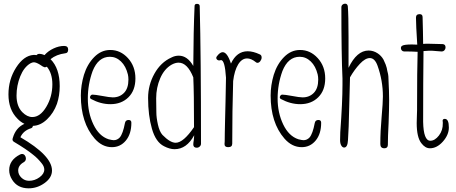

<svg xmlns="http://www.w3.org/2000/svg" viewBox="-20 -800 2480 1045"><path d="M70 -280Q70 -334 90 -384Q110 -434 145 -455Q156 -461 164 -461Q176 -461 196 -449Q216 -435 222 -434Q228 -433 235 -437Q265 -401 265 -341Q265 -274 232 -218.5Q199 -163 156 -163Q128 -163 102 -189Q70 -221 70 -280ZM329 -550Q301 -550 272 -536.5Q243 -523 224 -502Q223 -501 223 -500Q190 -514 179 -500Q174 -500 170 -501H162Q109 -497 67.5 -432Q26 -367 26 -286Q26 -203 75 -154Q92 -136 113 -126Q66 -105 50 -50Q44 -35 56 -28Q125 13 160 42Q185 61 207 89Q221 106 221 123Q221 146 195 165Q169 184 138 184Q114 184 96.5 167Q79 150 79 128Q79 100 109 83Q121 76 121 63Q121 53 115 45.5Q109 38 100 38Q95 38 89 41Q30 71 30 126Q30 153 46 178Q75 225 136 225Q183 225 223 196Q263 167 263 128Q263 47 91 -53Q107 -89 149 -102Q158 -105 159 -115Q200 -116 236 -150.5Q272 -185 290 -235Q305 -280 305 -331Q305 -428 255 -478Q287 -504 335 -510Q351 -511 351 -530Q351 -550 329 -550Z M535 -278Q497 -285 483 -285Q478 -285 474 -280.5Q470 -276 470 -271Q470 -264 476 -261Q528 -233 581 -233Q641 -233 679 -270.5Q717 -308 717 -373Q717 -439 676.5 -483.5Q636 -528 580 -528Q531 -528 493 -489.5Q455 -451 437 -393Q420 -336 420 -280Q420 -132 495 -46Q536 1 589 1Q635 1 665 -35Q695 -71 695 -132Q695 -147 680 -147Q663 -147 660 -130Q649 -72 632 -52Q618 -37 599 -37Q591 -37 571 -42Q519 -59 488.5 -122.5Q458 -186 458 -264Q458 -341 484 -413Q515 -491 578 -491Q612 -491 638.5 -465.5Q665 -440 676 -395Q679 -382 679 -367Q679 -319 655 -294.5Q631 -270 594 -270Q577 -270 535 -278Z M831 -188Q830 -203 830 -265Q830 -323 852 -374Q874 -425 914 -448Q934 -459 952 -459Q1000 -459 1032 -379Q1036 -298 1036 -108Q978 -23 936 -23Q906 -23 864 -66Q848 -84 839.5 -122Q831 -160 831 -188ZM1052 -779Q1039 -779 1039 -767Q1033 -632 1032 -441Q1000 -497 953 -497Q932 -497 913 -487Q855 -461 820.5 -399Q786 -337 786 -267Q786 -172 807 -99Q828 -26 873 -4Q904 12 930 12Q996 12 1037 -64Q1037 -61 1035 -39Q1032 -22 1032 -14Q1032 4 1051 4Q1060 4 1067 -2.5Q1074 -9 1074 -18Q1074 -496 1067 -766Q1067 -779 1052 -779Z M1179 -472Q1181 -473 1183 -473Q1204 -473 1210 -377Q1209 -310 1207.5 -248Q1206 -186 1205 -146Q1204 -106 1203.5 -75Q1203 -44 1203 -30L1202 -16Q1202 1 1222 1Q1244 1 1244 -18Q1244 -199 1249 -359Q1256 -416 1276 -449Q1296 -482 1325 -482Q1347 -482 1372 -462Q1376 -458 1381 -458Q1390 -458 1397 -467.5Q1404 -477 1404 -487Q1404 -500 1394 -504Q1358 -521 1328 -521Q1268 -521 1237 -454Q1217 -516 1192 -516Q1177 -516 1160 -493Q1157 -488 1157 -485Q1157 -479 1162 -475Q1167 -471 1173 -471Q1176 -471 1179 -472Z M1568 -278Q1530 -285 1516 -285Q1511 -285 1507 -280.5Q1503 -276 1503 -271Q1503 -264 1509 -261Q1561 -233 1614 -233Q1674 -233 1712 -270.5Q1750 -308 1750 -373Q1750 -439 1709.5 -483.5Q1669 -528 1613 -528Q1564 -528 1526 -489.5Q1488 -451 1470 -393Q1453 -336 1453 -280Q1453 -132 1528 -46Q1569 1 1622 1Q1668 1 1698 -35Q1728 -71 1728 -132Q1728 -147 1713 -147Q1696 -147 1693 -130Q1682 -72 1665 -52Q1651 -37 1632 -37Q1624 -37 1604 -42Q1552 -59 1521.5 -122.5Q1491 -186 1491 -264Q1491 -341 1517 -413Q1548 -491 1611 -491Q1645 -491 1671.5 -465.5Q1698 -440 1709 -395Q1712 -382 1712 -367Q1712 -319 1688 -294.5Q1664 -270 1627 -270Q1610 -270 1568 -278Z M1853 3Q1872 3 1874 -38Q1878 -91 1881 -228Q1884 -369 1885 -379Q1909 -421 1938.5 -452.5Q1968 -484 1993 -484Q2020 -484 2035 -442Q2064 -361 2064 -275Q2064 -241 2057 -163Q2050 -85 2050 -16Q2050 7 2072 7Q2091 7 2091 -12Q2091 -56 2095 -129Q2098 -210 2098 -254Q2098 -297 2097 -309Q2097 -317 2096 -330Q2095 -343 2095 -355Q2095 -389 2090 -406L2088 -414Q2086 -423 2085 -430Q2082 -445 2067 -476Q2055 -497 2035 -510Q2012 -525 1986 -525Q1922 -525 1877 -431V-470V-598Q1877 -717 1873 -766Q1871 -780 1858 -780Q1850 -780 1844 -774.5Q1838 -769 1838 -760Q1838 -502 1844 -373V-337Q1844 -246 1832 -80Q1831 -71 1831 -37Q1831 -19 1837.5 -8Q1844 3 1853 3Z M2401 -153Q2389 -153 2389 -142Q2389 -139 2390 -136V-129Q2391 -91 2369 -62.5Q2347 -34 2322 -34Q2285 -34 2283 -137Q2283 -142 2283 -144Q2283 -352 2285 -522Q2324 -525 2330 -524L2381 -520H2384Q2393 -520 2399 -526.5Q2405 -533 2405 -542Q2405 -559 2389 -560Q2335 -562 2311 -562H2298Q2291 -561 2283 -561Q2283 -599 2282 -628Q2280 -686 2280 -707Q2280 -723 2264 -723Q2244 -723 2244 -704Q2244 -665 2251 -557Q2235 -557 2222 -558Q2180 -558 2169 -551Q2162 -547 2162 -538Q2162 -531 2167 -525.5Q2172 -520 2179 -520H2181Q2221 -520 2253 -518Q2250 -419 2250 -219V-201Q2250 -184 2249 -168Q2248 -152 2248 -130Q2248 -53 2273 -21Q2294 7 2320 7Q2358 7 2390.5 -29.5Q2423 -66 2423 -106Q2423 -153 2401 -153Z"/></svg>

Font: Neythal
Style: Regular
Weight: 400
Designer: Tharique Azeez
Foundry: Tharique Azeez
Version: Version 0.44